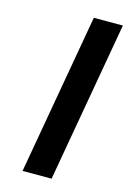

<svg xmlns="http://www.w3.org/2000/svg" viewBox="-110 -754 541 808"><g transform="rotate(15 161.0 -350.0)"><path d="M72.5 0 195.5 -700H322L199 0Z"/></g></svg>

Font: Overpass
Style: Bold Italic
Weight: 700
Italic angle: -10°
Designer: Delve Withrington, Dave Bailey, Thomas Jockin
Foundry: Delve Fonts LLC
Version: Version 4.000; ttfautohint (v1.8.3)